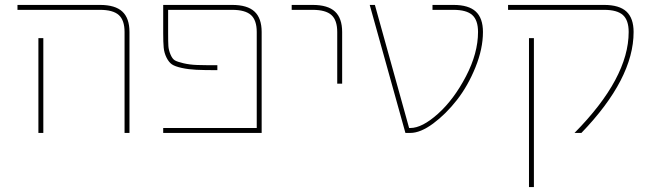

<svg xmlns="http://www.w3.org/2000/svg" viewBox="-20 -540 2645 780"><path d="M136 -385H156V-20V0H136V-20ZM386 -500H51V-520H386Q448 -520 477 -493Q506 -466 506 -410V0H486V-410Q486 -458 462.5 -479Q439 -500 386 -500Z M663 -405Q663 -370 664 -353.5Q665 -337 672.5 -319Q680 -301 690 -295Q700 -289 725.5 -283Q751 -277 780.5 -276Q810 -275 863 -275V-255Q809 -255 777.5 -256.5Q746 -258 718.5 -264Q691 -270 678.5 -278.5Q666 -287 656.5 -306Q647 -325 645 -346.5Q643 -368 643 -405V-520H923Q985 -520 1014 -493Q1043 -466 1043 -410V0H643V-20H1023V-410Q1023 -458 999.5 -479Q976 -500 923 -500H663Z M1250 -500H1165V-520H1250Q1312 -520 1341 -493Q1370 -466 1370 -410V-200H1350V-410Q1350 -458 1326.5 -479Q1303 -500 1250 -500Z M1822 -520Q1884 -520 1913 -493Q1942 -466 1942 -410Q1942 -342 1911.5 -266.5Q1881 -191 1836 -133.5Q1791 -76 1739.5 -38Q1688 0 1647 0H1627L1482 -520H1503L1642 -20H1647Q1695 -20 1759.5 -78Q1824 -136 1873 -230Q1922 -324 1922 -410Q1922 -458 1898.5 -479Q1875 -500 1822 -500H1737V-520Z M2129 220V-385H2149V220ZM2434 -520Q2496 -520 2525 -493Q2554 -466 2554 -410Q2554 -220 2342 0H2314Q2534 -223 2534 -410Q2534 -458 2510.5 -479Q2487 -500 2434 -500H2044V-520Z"/></svg>

Font: M PLUS 1p Thin
Style: Regular
Weight: 250
Version: Version 1.062